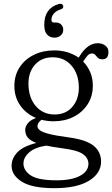

<svg xmlns="http://www.w3.org/2000/svg" viewBox="-20 -737 586 1002"><path d="M335 -20.5Q430 -8 468.8 23.8Q507.5 55.5 507.5 106.5Q507.5 167.5 444.5 206.2Q381.5 245 263.5 245Q147.5 245 94 211.2Q40.5 177.5 40.5 128.5Q40.5 90 70.2 58.2Q100 26.5 170 9Q135.5 -4 123.5 -20.8Q111.5 -37.5 111.5 -60.5Q111.5 -74 123.5 -91.5Q135.5 -109 168 -121.5Q116.5 -142.5 85.8 -186.5Q55 -230.5 55 -288Q55 -343.5 82 -385.2Q109 -427 156.2 -450.5Q203.5 -474 263 -474Q300.5 -474 332.8 -464Q365 -454 390.5 -436L395.5 -444Q437 -511.5 490 -511.5Q514 -511.5 530 -498.8Q546 -486 546 -466Q546 -427.5 514.5 -427.5Q499 -427.5 491.2 -435Q483.5 -442.5 477.2 -450.2Q471 -458 460.5 -458Q446.5 -458 436.8 -446.8Q427 -435.5 414 -415.5Q438 -391.5 451.2 -359.5Q464.5 -327.5 464.5 -290.5Q464.5 -235.5 437.8 -193.5Q411 -151.5 364.8 -127.8Q318.5 -104 260.5 -104Q227 -104 196.5 -112Q175.5 -95.5 175.5 -79Q175.5 -66.5 189 -56.5Q202.5 -46.5 237 -37.8Q271.5 -29 335 -20.5ZM255 -438Q197 -438 162.5 -399.2Q128 -360.5 128.5 -300Q129 -227 167 -183.2Q205 -139.5 264.5 -139.5Q323 -139.5 357.2 -179Q391.5 -218.5 391.5 -280Q391 -350.5 353.5 -394.2Q316 -438 255 -438ZM102.5 116Q102.5 153.5 141.2 178.8Q180 204 275.5 204Q354 204 397.8 180.5Q441.5 157 441.5 117.5Q441.5 87.5 412.5 67Q383.5 46.5 303 36.5Q255 30 221 23Q162.5 32 132.5 58.2Q102.5 84.5 102.5 116ZM270.5 -619.5Q289 -619.5 299.5 -608.8Q310 -598 310 -581.5Q310 -563.5 296.8 -552Q283.5 -540.5 264 -540.5Q241.5 -540.5 226.2 -556Q211 -571.5 211 -608Q211 -694 286.5 -716Q304.5 -721 309.5 -707Q313.5 -693 296.5 -688Q272 -680 260.2 -665.2Q248.5 -650.5 248.5 -633.5Q248.5 -619.5 262 -619.5Z"/></svg>

Font: Fraunces 9pt SuperSoft Light
Style: Regular
Weight: 300
Version: Version 1.000;[b76b70a41]